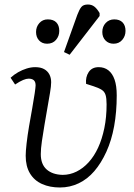

<svg xmlns="http://www.w3.org/2000/svg" viewBox="-20 -818 595 852"><path d="M246 14Q201 14 166.5 -1.5Q132 -17 113 -48.5Q94 -80 94 -127Q94 -146 98 -181.5Q102 -217 109 -258Q116 -299 123 -337.5Q130 -376 134 -404Q138 -432 138 -439Q138 -455 130 -462Q122 -469 107 -469Q97 -469 82.5 -463Q68 -457 47 -443L27 -473Q42 -487 60.5 -497.5Q79 -508 98.5 -514Q118 -520 136 -520Q160 -520 175.5 -511.5Q191 -503 199 -488Q207 -473 207 -453Q207 -436 202 -406.5Q197 -377 190.5 -340Q184 -303 177.5 -264.5Q171 -226 166 -192Q161 -158 161 -134Q161 -89 187 -66Q213 -43 258 -42Q290 -42 319.5 -56.5Q349 -71 373.5 -98Q398 -125 415.5 -163Q433 -201 443 -249.5Q453 -298 453 -355Q453 -382 448.5 -396.5Q444 -411 432 -419Q420 -427 396 -435L362 -446Q359 -476 373.5 -498Q388 -520 418 -520Q443 -520 461 -506Q479 -492 488.5 -464.5Q498 -437 498 -395Q498 -321 486.5 -258Q475 -195 452 -144.5Q429 -94 398.5 -58.5Q368 -23 329 -4.5Q290 14 246 14ZM289 -575 264 -587 323 -752Q332 -776 341 -787Q350 -798 370 -798Q387 -798 399 -788.5Q411 -779 422 -760V-747ZM189 -624Q167 -624 153.5 -638.5Q140 -653 140 -676Q140 -699 154.5 -715.5Q169 -732 192 -732Q217 -732 230 -718.5Q243 -705 243 -681Q243 -658 228.5 -641Q214 -624 189 -624ZM484 -624Q462 -624 448 -638.5Q434 -653 434 -676Q434 -700 449 -716Q464 -732 487 -732Q511 -732 524 -718.5Q537 -705 537 -681Q537 -658 522.5 -641Q508 -624 484 -624Z"/></svg>

Font: Literata 18pt Light
Style: Italic
Weight: 300
Italic angle: -2°
Designer: Latin by Veronika Burian and Jose Scaglione. Greek by Irene Vlachou. Cyrillic by Vera Evstafieva
Foundry: TypeTogether
Version: Version 3.103;gftools[0.9.29]